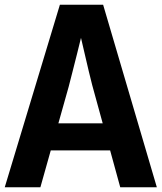

<svg xmlns="http://www.w3.org/2000/svg" viewBox="-23 -788 680 808"><path d="M-3 0 229 -768H411L637 0H483L365 -430Q359 -452 350.5 -488.5Q342 -525 332.5 -565.5Q323 -606 314.5 -643Q306 -680 300 -702H336Q330 -679 321 -641.5Q312 -604 301.5 -562.5Q291 -521 281.5 -483.5Q272 -446 266 -423L147 0ZM155 -155V-269H465V-155Z"/></svg>

Font: Yaldevi ExtraLight
Style: Regular
Weight: 200
Designer: Sol Matas, Rajitha Manaperi, Kosala Senevirathne
Foundry: Mooniak
Version: Version 1.100